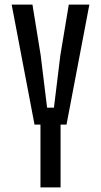

<svg xmlns="http://www.w3.org/2000/svg" viewBox="-20 -820 443 840"><path d="M157 0V-275H131L31 -800H122L158 -578L186 -349H216L244 -578L281 -800H371L271 -275H245V0Z"/></svg>

Font: Big Shoulders Text Medium
Style: Regular
Weight: 500
Designer: Patric King
Foundry: XO Type Co
Version: Version 1.000; ttfautohint (v1.8.2)